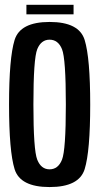

<svg xmlns="http://www.w3.org/2000/svg" viewBox="-20 -771 414 796"><path d="M185.5 4.5Q63.5 4.5 40.5 -69.8Q17.5 -144 17.5 -337.5Q17.5 -530.5 40.5 -605.2Q63.5 -680 185.8 -680Q308 -680 331 -605.2Q354 -530.5 354 -337.5Q354 -144 331 -69.8Q308 4.5 185.5 4.5ZM185.5 -69Q221 -69 237 -108.8Q253 -148.5 253 -337.5Q253 -528 237 -567.2Q221 -606.5 185.5 -606.5Q150.5 -606.5 134.5 -567.2Q118.5 -528 118.5 -337.5Q118.5 -148.5 134.5 -108.8Q150.5 -69 185.5 -69ZM89.5 -711.5V-751H285V-711.5Z"/></svg>

Font: Anybody Condensed Medium
Style: Regular
Weight: 500
Width: 3
Designer: Tyler Finck
Foundry: Etcetera Type Company
Version: Version 1.010; ttfautohint (v1.8.3) -l 8 -r 50 -G 200 -x 14 